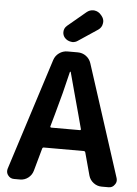

<svg xmlns="http://www.w3.org/2000/svg" viewBox="-63 -1030 767 1072"><g transform="rotate(5 320.5 -493.5)"><path d="M464.8 -955.1Q476.6 -940.4 476.6 -922.9Q476.6 -918.9 475.6 -914.1Q472.7 -891.6 453.1 -877.9L344.7 -805.7Q331.1 -795.9 314.5 -795.9Q310.5 -795.9 306.6 -796.9Q286.1 -799.8 271.5 -815.4Q259.8 -829.1 259.8 -846.7Q259.8 -869.1 277.3 -883.8L378.9 -968.8Q395.5 -982.4 415 -982.4Q418 -982.4 420.9 -982.4Q445.3 -979.5 460 -960.9ZM233.4 -316.4Q232.4 -313.5 234.4 -311.5Q236.3 -309.6 239.3 -309.6H399.4Q402.3 -309.6 403.8 -311.5Q405.3 -313.5 404.3 -316.4L384.8 -389.6Q372.1 -433.6 349.6 -519Q327.1 -604.5 320.3 -627.9Q320.3 -629.9 318.4 -629.9Q316.4 -629.9 315.4 -627.9Q288.1 -509.8 253.9 -389.6ZM547.9 -5.9Q522.5 -5.9 502 -21.5Q481.4 -37.1 474.6 -61.5L440.4 -187.5Q438.5 -195.3 430.7 -195.3H207Q200.2 -195.3 198.2 -187.5L163.1 -61.5Q156.2 -37.1 136.2 -21.5Q116.2 -5.9 90.8 -5.9H56.6Q35.2 -5.9 22.5 -23.4Q14.6 -34.2 14.6 -46.9Q14.6 -53.7 16.6 -60.5L216.8 -686.5Q224.6 -710.9 245.6 -726.1Q266.6 -741.2 292 -741.2H349.6Q376 -741.2 396.5 -726.1Q417 -710.9 424.8 -686.5L627 -60.5Q628.9 -53.7 628.9 -46.9Q628.9 -34.2 620.1 -23.4Q608.4 -5.9 586.9 -5.9Z"/></g></svg>

Font: Gen Jyuu Gothic P Bold
Style: Bold
Weight: 700
Designer: [Source Han Sans]
Ryoko NISHIZUKA  (kana & ideographs); Paul D. Hunt (Latin, Greek & Cyrillic); Wenlong ZHANG  (bopomofo
Version: Version 1.002.20150607